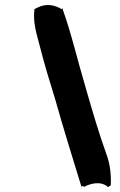

<svg xmlns="http://www.w3.org/2000/svg" viewBox="-20 -682 489 780"><path d="M120 -645C114 -598 125 -556 136 -516C168 -392 178 -366 205 -276C238 -158 278 -31 311 77L316 73L322 77C348 63 390 52 419 78L433 69L430 71C432 32 428 -12 414 -51C381 -143 361 -212 330 -319C295 -436 270 -547 233 -649L230 -645C206 -660 171 -670 134 -652Z"/></svg>

Font: Snowfall
Style: BlkObl
Weight: 900
Designer: Jasper
Foundry: Cannot Into Space Fonts
Version: Version 0.9